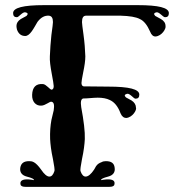

<svg xmlns="http://www.w3.org/2000/svg" viewBox="-20 -727 698 747"><path d="M622 -660C632 -660 637 -665 637 -676C637 -697 597 -707 516 -707H151C71 -707 31 -697 31 -676C31 -665 36 -660 46 -660C53 -660 68 -682 79 -679C89 -677 90 -672 83 -665L61 -653C50 -646 44 -637 44 -626C44 -621 45 -617 46 -612C52 -595 63 -587 78 -587C97 -587 111 -617 126 -642C139 -659 153 -667 170 -666C181 -665 186 -657 186 -641C186 -636 184 -620 180 -591C177 -562 175 -535 174 -508C173 -491 176 -469 181 -442C186 -415 189 -398 189 -392C189 -383 186 -379 181 -378C174 -378 160 -399 147 -400C120 -402 106 -388 105 -358C104 -331 120 -315 140 -316C157 -316 174 -334 181 -331C190 -329 192 -318 189 -298L180 -260C176 -238 174 -213 175 -186C176 -166 179 -140 186 -108C191 -82 193 -67 192 -62C187 -47 181 -40 172 -40C163 -40 152 -49 140 -67C117 -99 105 -100 93 -100C73 -100 62 -92 59 -75C56 -57 65 -45 84 -40C103 -35 113 -31 112 -26C113 -26 93 -30 81 -29C64 -28 57 -21 60 -9C61 -3 68 0 80 0H405C417 0 424 -3 425 -9C428 -21 422 -28 405 -29C392 -30 372 -26 373 -26C373 -31 382 -35 401 -40C420 -45 429 -57 426 -75C424 -92 413 -100 392 -100C386 -100 380 -99 375 -96C366 -93 359 -88 354 -81L346 -67C334 -49 323 -40 313 -40C305 -40 298 -47 293 -62C292 -67 294 -82 299 -108C306 -140 309 -166 310 -186C311 -215 306 -256 296 -310C293 -331 295 -342 304 -344C311 -343 344 -347 360 -347C379 -347 395 -344 407 -338C425 -330 439 -313 449 -286C454 -274 462 -268 471 -268C496 -270 513 -300 509 -308C509 -319 503 -329 492 -336L470 -348C463 -355 464 -359 474 -362C485 -365 500 -343 507 -343C517 -343 522 -348 522 -359C522 -380 482 -390 402 -390L305 -391C300 -392 297 -397 297 -404C297 -409 299 -423 304 -447C309 -471 312 -491 312 -508C311 -535 309 -562 305 -591C301 -620 299 -636 299 -641C299 -658 304 -666 315 -666H449C484 -665 509 -661 524 -653C540 -646 553 -629 564 -604C569 -591 576 -585 585 -585C610 -587 627 -616 624 -626C624 -637 618 -646 606 -653L584 -665C577 -672 579 -677 588 -679C599 -682 614 -660 622 -660Z"/></svg>

Font: GFS Eustace
Style: Regular
Weight: 400
Designer: George Matthiopoulos
Foundry: George Matthiopoulos
Version: Version 1.0